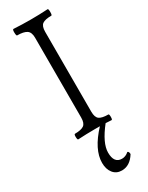

<svg xmlns="http://www.w3.org/2000/svg" viewBox="-238 -706 774 1003"><g transform="rotate(-30 148.5 -204.0)"><path d="M55 3Q50 3 49.5 -14Q49 -31 55 -31Q92 -31 108.5 -42.5Q125 -54 125 -88V-570Q125 -603 107 -615Q89 -627 50 -627Q45 -627 44.5 -646.5Q44 -666 50 -666Q101 -663 153 -663Q204 -663 256 -666Q261 -666 261 -646.5Q261 -627 256 -627Q218 -627 202 -615.5Q186 -604 186 -570V-88Q186 -54 202 -42.5Q218 -31 256 -31Q261 -31 261 -14Q261 3 256 3Q250 2 238.5 2Q227 2 221 1Q155 84 155 141Q155 205 203 205Q225 205 244 188Q253 190 253 206Q221 258 172 258Q139 258 120 234Q101 210 101 172Q101 92 187 0H156Q106 0 55 3Z"/></g></svg>

Font: Junicode Cond Light
Style: Regular
Weight: 300
Width: 3
Designer: Peter S. Baker
Version: Version 2.201